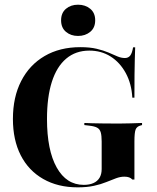

<svg xmlns="http://www.w3.org/2000/svg" viewBox="-20 -782 664 813"><path d="M308.9 11.3Q225 11.3 162.9 -24.2Q100.8 -59.7 67.7 -124.6Q34.7 -189.5 34.7 -278.2Q34.7 -371 69.8 -439.1Q104.8 -507.3 169 -544.8Q233.1 -582.3 320.2 -582.3Q360.5 -582.3 389.5 -575.4Q418.5 -568.5 439.9 -559.3Q461.3 -550 477.4 -543.1Q493.5 -536.3 508.9 -536.3Q523.4 -536.3 531.5 -546.8Q539.5 -557.3 543.5 -581.5H552.4Q551.6 -558.9 550.8 -531.5Q550 -504 549.6 -465.3Q549.2 -426.6 549.2 -368.5H540.3Q537.1 -427.4 512.5 -472.6Q487.9 -517.7 448.4 -542.7Q408.9 -567.7 358.1 -567.7Q300.8 -567.7 260.5 -533.9Q220.2 -500 199.6 -435.5Q179 -371 179 -278.2Q179 -146 220.2 -72.6Q261.3 0.8 334.7 0.8Q358.9 0.8 375.8 -6.9Q392.7 -14.5 401.6 -29.4Q410.5 -44.4 410.5 -66.1V-183.1Q410.5 -208.1 406.5 -221.8Q402.4 -235.5 391.1 -241.5Q379.8 -247.6 357.3 -250L337.1 -252.4V-261.3Q350.8 -260.5 370.6 -260.1Q390.3 -259.7 415.7 -259.3Q441.1 -258.9 469.4 -258.9H480.6H487.9Q509.7 -258.9 533.5 -259.7Q557.3 -260.5 581.5 -261.3V-252.4L575.8 -250.8Q559.7 -246.8 554.4 -233.9Q549.2 -221 549.2 -183.1V-21.8H540.3Q534.7 -28.2 526.6 -31Q518.5 -33.9 506.5 -33.9Q489.5 -33.9 471 -27Q452.4 -20.2 429.8 -10.9Q407.3 -1.6 377.8 4.8Q348.4 11.3 308.9 11.3ZM310.5 -629.8Q279.8 -629.8 259.3 -647.2Q238.7 -664.5 238.7 -696Q238.7 -727.4 259.3 -744.8Q279.8 -762.1 310.5 -762.1Q341.1 -762.1 362.1 -744.8Q383.1 -727.4 383.1 -696Q383.1 -664.5 362.1 -647.2Q341.1 -629.8 310.5 -629.8Z"/></svg>

Font: Playfair 144pt SemiCondensed ExtraBold
Style: Regular
Weight: 800
Width: 4
Designer: Claus Eggers Sørensen
Foundry: Claus Eggers Sørensen
Version: Version 2.203